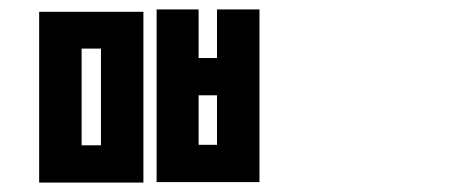

<svg xmlns="http://www.w3.org/2000/svg" viewBox="-20 -798 960 407"><path d="M312 -778H401V-675H440V-778H530V-412H312ZM401 -596V-491H440V-596ZM63 -773H284V-411H63ZM194 -695H153V-490H194Z"/></svg>

Font: Noto Sans Korean Bold
Style: Bold
Weight: 700
Designer: Ryoko NISHIZUKA  (kana & ideographs); Paul D. Hunt (Latin, Greek & Cyrillic); Wenlong ZHANG  (bopomofo); Sandoll Communi
Foundry: Adobe Systems Incorporated
Version: Version 1.000;PS 1;hotconv 1.0.78;makeotf.lib2.5.61930